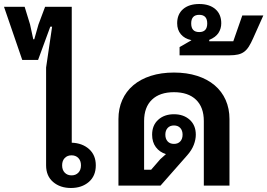

<svg xmlns="http://www.w3.org/2000/svg" viewBox="-104 -926 1334 958"><path d="M250 12Q196 12 161 -18Q126 -48 126 -101V-589L156 -793H147L86 -627H7L-84 -892H19L46 -804L62 -730H67L88 -804L121 -892H254V-214Q307 -212 340.5 -182Q374 -152 374 -101Q374 -48 339 -18Q304 12 250 12ZM253 -51Q274 -51 287 -64.5Q300 -78 300 -101Q300 -124 287 -137.5Q274 -151 253 -151Q232 -151 219 -137.5Q206 -124 206 -101Q206 -78 219 -64.5Q232 -51 253 -51Z M487 -332Q487 -384 506 -427Q525 -470 561 -500.5Q597 -531 648.5 -547.5Q700 -564 764 -564Q828 -564 879.5 -547.5Q931 -531 967 -500.5Q1003 -470 1022 -427Q1041 -384 1041 -332V0H913V-322Q913 -391 874 -428.5Q835 -466 764 -466Q693 -466 654 -428.5Q615 -391 615 -322V-79H650L696 -132L724 -157Q692 -167 673.5 -192Q655 -217 655 -254Q655 -301 685.5 -328.5Q716 -356 764 -356Q812 -356 842.5 -328.5Q873 -301 873 -254Q873 -230 863 -203.5Q853 -177 830 -151L697 0H487ZM764 -208Q784 -208 795.5 -220.5Q807 -233 807 -254Q807 -275 795.5 -287.5Q784 -300 764 -300Q744 -300 732.5 -287.5Q721 -275 721 -254Q721 -233 732.5 -220.5Q744 -208 764 -208Z M792 -691 851 -725 850 -726Q817 -733 798.5 -755Q780 -777 780 -810Q780 -855 809.5 -880.5Q839 -906 890 -906Q941 -906 970.5 -880.5Q1000 -855 1000 -810Q1000 -783 986 -761.5Q972 -740 940 -727V-720H1060L1105 -849H1210L1159 -735Q1148 -710 1137.5 -693.5Q1127 -677 1114 -667.5Q1101 -658 1083.5 -654Q1066 -650 1041 -650H792ZM890 -766Q930 -766 930 -809Q930 -852 890 -852Q850 -852 850 -809Q850 -766 890 -766Z"/></svg>

Font: IBM Plex Sans Thai Looped SemiBold
Style: Regular
Weight: 600
Designer: Mike Abbink, Paul van der Laan, Pieter van Rosmalen, Ben Mitchell, Mark Frömberg
Foundry: Bold Monday
Version: Version 1.1